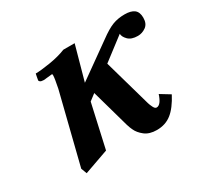

<svg xmlns="http://www.w3.org/2000/svg" viewBox="-104 -589 799 754"><g transform="rotate(-30 295.5 -212.0)"><path d="M324.2 -64.9 275.9 -236.8 247.1 -214.8 203.1 -18.1 92.8 21 83 -4.9 162.1 -321.8Q170.9 -365.2 170.9 -377.9Q170.9 -383.8 168.9 -383.8Q142.6 -380.9 140.1 -380.9Q136.2 -379.9 129.9 -379.9Q124.5 -379.9 120.4 -380.9Q116.2 -381.8 114.3 -383.3Q112.3 -384.8 111.1 -386.5Q109.9 -388.2 109.9 -389.2V-390.1Q109.9 -392.6 112.3 -403.6Q114.7 -414.6 115.2 -418Q137.2 -418 180.2 -424.8Q223.1 -431.6 255.9 -444.8H307.1L264.2 -290L417 -398.9Q454.1 -426.3 478.5 -435.5Q502.9 -444.8 533.2 -444.8Q562 -444.8 576.4 -433.6Q590.8 -422.4 590.8 -397Q590.8 -369.6 573.7 -357.4Q556.6 -345.2 537.1 -345.2Q507.8 -345.2 493.4 -359.9Q479 -374.5 479 -388.2L377.9 -311L431.2 -123Q439.5 -90.8 444.8 -81.1Q451.2 -64.9 460 -64.9Q479.5 -64.9 493.2 -106.9L537.1 -80.1Q511.7 -31.7 483.9 -9.8Q456.1 12.2 417 12.2Q383.3 12.2 362.8 -3.9Q342.3 -20 334 -39.1Q329.1 -48.8 324.2 -64.9Z"/></g></svg>

Font: Linux Libertine G
Style: Semibold Italic
Weight: 600
Italic angle: -11.5°
Designer: Philipp H. Poll
Foundry: Philipp H. Poll
Version: Version 5.1.1